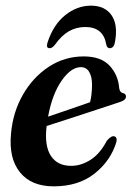

<svg xmlns="http://www.w3.org/2000/svg" viewBox="-20 -650 466 679"><path d="M391.5 -147.5Q371.5 -81.5 314.5 -36.2Q257.5 9 170 9Q90.5 9 50.5 -40.8Q10.5 -90.5 19 -177.5Q25.5 -253 61 -315Q96.5 -377 152.5 -413.8Q208.5 -450.5 276 -450.5Q337 -450.5 367.5 -417.8Q398 -385 401.5 -338.5Q403.5 -323 415.5 -320.5Q424.5 -318.5 425.5 -310Q426.5 -296.5 405 -289.5Q388.5 -284 357.5 -273.8Q326.5 -263.5 288.8 -251.2Q251 -239 213.2 -226.5Q175.5 -214 145 -204.5Q145 -202.5 144.5 -200.5Q137 -134 160 -98.8Q183 -63.5 231.5 -63.5Q267 -63.5 300.2 -84.8Q333.5 -106 358 -152.5Q373.5 -170.5 384 -168Q395.5 -165 391.5 -147.5ZM266 -412.5Q231 -412.5 197.8 -364.5Q164.5 -316.5 150 -237.5Q186.5 -250 228.5 -264.2Q270.5 -278.5 298.5 -288.5Q305 -313 305.5 -350Q305.5 -378.5 295.5 -395.5Q285.5 -412.5 266 -412.5ZM281.5 -554.5Q250.5 -554.5 224.2 -539.8Q198 -525 174 -491.5Q164.5 -479.5 156 -479.5Q141 -479.5 148.5 -501Q169 -563 210.8 -596.5Q252.5 -630 301.5 -630Q350.5 -630 374.2 -596.5Q398 -563 386.5 -500.5Q382.5 -479.5 368 -479.5Q359 -479.5 356 -491.5Q346 -554.5 281.5 -554.5Z"/></svg>

Font: Fraunces 144pt Soft SemiBold
Style: Italic
Weight: 600
Italic angle: -16°
Version: Version 1.000;[b76b70a41]